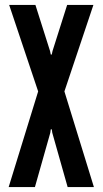

<svg xmlns="http://www.w3.org/2000/svg" viewBox="-20 -755 414 775"><path d="M15 0 134 -386 17 -735H123L182 -549L185 -535H189L192 -549L251 -735H357L240 -386L359 0H253L191 -219L189 -233H185L183 -219L121 0Z"/></svg>

Font: League Gothic
Style: Regular
Weight: 400
Designer: The League of Moveable Type
Version: Version 2.001